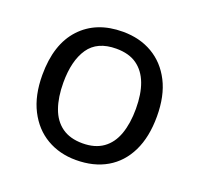

<svg xmlns="http://www.w3.org/2000/svg" viewBox="-102 -658 810 781"><g transform="rotate(20 302.5 -268.0)"><path d="M551 -269Q551 -180 520.5 -117.5Q490 -55 434 -22.5Q378 10 301 10Q230 10 174.5 -22.5Q119 -55 87 -117.5Q55 -180 55 -269Q55 -402 122 -474Q189 -546 304 -546Q377 -546 432.5 -513.5Q488 -481 519.5 -419.5Q551 -358 551 -269ZM146 -269Q146 -206 162.5 -159.5Q179 -113 214 -88Q249 -63 303 -63Q357 -63 392 -88Q427 -113 443.5 -159.5Q460 -206 460 -269Q460 -333 443 -378Q426 -423 391.5 -447.5Q357 -472 302 -472Q220 -472 183 -418Q146 -364 146 -269Z"/></g></svg>

Font: korean25
Style: Book
Weight: 400
Designer: Jelle Bosma - Monotype Design Team
Foundry: Monotype Imaging Inc.
Version: Version 2.003